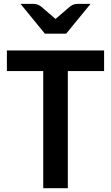

<svg xmlns="http://www.w3.org/2000/svg" viewBox="-20 -986 582 1006"><path d="M525.4 -613.8H335.4V0H206.5V-613.8H16.1V-721.7H335.4H525.4ZM215.3 -809.6H326.7L454.6 -965.8H390.1Q376.5 -965.8 366.7 -962.6Q356.9 -959.5 346.7 -951.7L271 -886.7L195.3 -951.7Q185.1 -959.5 175.3 -962.6Q165.5 -965.8 151.9 -965.8H87.4Z"/></svg>

Font: Lycee Sans SemiBold
Style: Regular
Weight: 600
Designer: Justin Alvin
Foundry: Alkove Design
Version: Version 1.030